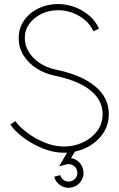

<svg xmlns="http://www.w3.org/2000/svg" viewBox="-20 -726 576 929"><path d="M290 13Q237 13 184.5 -8.8Q132 -30.5 90.8 -62Q49.5 -93.5 30 -123.5L54.5 -140Q74 -112 112 -83.5Q150 -55 196.8 -36Q243.5 -17 290.5 -17Q337 -17 379.5 -36.2Q422 -55.5 449.2 -90.8Q476.5 -126 476.5 -174.5Q476.5 -240.5 418.2 -288.2Q360 -336 242 -360.5Q196.5 -370 157.2 -395Q118 -420 94.2 -457.5Q70.5 -495 70.5 -541Q70.5 -591 97.2 -628.2Q124 -665.5 167.2 -686Q210.5 -706.5 260 -706.5Q301 -706.5 340.2 -692.2Q379.5 -678 411 -651.2Q442.5 -624.5 459 -587.5L432 -574.5Q410.5 -622 362.2 -649.2Q314 -676.5 260 -676.5Q218 -676.5 181.5 -659.2Q145 -642 122.5 -611.5Q100 -581 100 -541.5Q100 -506.5 119 -475.2Q138 -444 171.2 -421.5Q204.5 -399 246.5 -390Q373.5 -364 440 -308.8Q506.5 -253.5 506.5 -174.5Q506.5 -118.5 475.8 -76.2Q445 -34 395.8 -10.5Q346.5 13 290 13ZM330.5 180Q302 188 276 173Q250 158 242.5 129L271.5 121.5Q276 138 291 146.8Q306 155.5 323 151Q340 146.5 348.8 131.5Q357.5 116.5 352.5 99.5Q348 82.5 333 73.8Q318 65 301 69.5L266 79L320.5 -15L346.5 0L324 39Q344.5 42.5 360.2 56.5Q376 70.5 381.5 91.5Q389.5 120.5 374.5 146.5Q359.5 172.5 330.5 180Z"/></svg>

Font: Urbanist Thin
Style: Regular
Weight: 100
Designer: Corey Hu
Foundry: Corey Hu
Version: Version 1.330; ttfautohint (v1.8.4.7-5d5b)